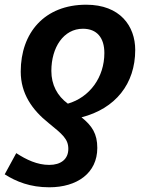

<svg xmlns="http://www.w3.org/2000/svg" viewBox="-40 -572 639 815"><path d="M326 -552C149 -552 48 -433 48 -268C48 -175 96 -106 166 -50C225 -2 250 18 250 60C250 104 218 128 169 128C118 128 72 106 29 78L-20 168C29 199 88 223 169 223C287 223 373 163 373 56C373 -4 351 -38 306 -74C450 -111 534 -216 534 -360C534 -461 470 -552 326 -552ZM312 -450C372 -450 403 -411 403 -347C403 -244 341 -159 248 -132C203 -165 178 -212 178 -271C178 -371 230 -450 312 -450Z"/></svg>

Font: Noto Sans SemiBold
Style: Italic
Weight: 600
Italic angle: -12°
Designer: Monotype Design Team
Foundry: Monotype Imaging Inc.
Version: Version 2.013